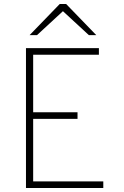

<svg xmlns="http://www.w3.org/2000/svg" viewBox="-20 -941 622 961"><path d="M110 0V-700H475V-667H146V-379H368V-346H146V-33H497V0ZM128 -765 279 -921H311L462 -765H425L295 -885L165 -765Z"/></svg>

Font: Overpass Thin
Style: Regular
Weight: 250
Designer: Delve Withrington, Dave Bailey, Thomas Jockin
Foundry: Delve Fonts LLC
Version: Version 4.000